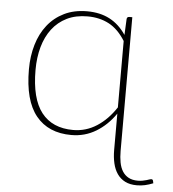

<svg xmlns="http://www.w3.org/2000/svg" viewBox="-51 -548 703 781"><g transform="rotate(5 301.0 -157.0)"><path d="M432 -393.5Q403 -440 364.8 -460.2Q326.5 -480.5 277.5 -480.5Q229 -480.5 193 -462.8Q157 -445 133 -413.5Q109 -382 97 -339Q85 -296 85 -245.5Q85 -128 129.2 -71.5Q173.5 -15 258.5 -15Q310.5 -15 354.8 -43.5Q399 -72 432 -122.5ZM602.5 172.5Q585 179.5 569.2 183Q553.5 186.5 536 186.5Q508 186.5 488.2 176.5Q468.5 166.5 456 148.5Q443.5 130.5 437.8 105.8Q432 81 432 51.5V-97Q399 -49 353.5 -21.5Q308 6 253 6Q159 6 108.5 -56Q58 -118 58 -245.5Q58 -299.5 71.8 -346Q85.5 -392.5 112.8 -427Q140 -461.5 180.2 -481.2Q220.5 -501 273.5 -501Q326.5 -501 365.8 -480.5Q405 -460 433 -418.5L436 -483Q436.5 -493 446.5 -493H458.5V53Q458.5 78.5 462.5 99.8Q466.5 121 476 136Q485.5 151 500.8 159.2Q516 167.5 538.5 167.5Q549 167.5 558 165.8Q567 164 574 162Q581 160 585.8 158.2Q590.5 156.5 592.5 156.5Q594.5 156.5 597 157.5Q599.5 158.5 600.5 163Z"/></g></svg>

Font: Lato ExtraLight
Style: Regular
Weight: 275
Designer: Lukasz Dziedzic with Adam Twardoch and Botio Nikoltchev
Foundry: tyPoland Lukasz Dziedzic
Version: Version 2.015; 2015-08-06; http://www.latofonts.com/